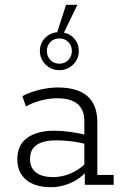

<svg xmlns="http://www.w3.org/2000/svg" viewBox="-20 -769 511 799"><path d="M194 10Q125 10 88.5 -21Q52 -52 52 -106Q52 -166 93.5 -195.5Q135 -225 205 -225Q239 -225 273.5 -220Q308 -215 346 -206L331 -197V-265Q331 -312 303 -336Q275 -360 218 -360Q186 -360 152.5 -351.5Q119 -343 88 -326L73 -369Q107 -387 147 -396Q187 -405 220 -405Q302 -405 343.5 -369Q385 -333 385 -261V-41H453V0H333V-61L341 -56Q311 -23 271.5 -6.5Q232 10 194 10ZM202 -32Q238 -32 273.5 -47Q309 -62 337 -90L331 -71V-184L346 -167Q310 -177 276.5 -181Q243 -185 214 -185Q162 -185 133.5 -166.5Q105 -148 105 -107Q105 -71 129.5 -51.5Q154 -32 202 -32ZM227 -477Q193 -477 169.5 -500.5Q146 -524 146 -557Q146 -588 166.5 -610Q187 -632 218 -635L255 -749H302L246 -633Q273 -628 290.5 -607Q308 -586 308 -557Q308 -524 284.5 -500.5Q261 -477 227 -477ZM175 -557Q175 -535 189.5 -519.5Q204 -504 227 -504Q250 -504 264.5 -519.5Q279 -535 279 -557Q279 -579 264.5 -594Q250 -609 227 -609Q204 -609 189.5 -594Q175 -579 175 -557Z"/></svg>

Font: Rokkitt SemiBold Light
Style: Regular
Weight: 300
Version: Version 3.103